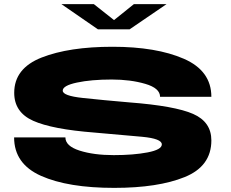

<svg xmlns="http://www.w3.org/2000/svg" viewBox="-20 -908 1120 932"><path d="M455.5 -765.5 278 -888H435.5L533.5 -810.5L630 -888H788.5L609 -765.5ZM534.5 4Q310.5 4 179.5 -54.2Q48.5 -112.5 48.5 -241H297.5Q297.5 -199 366.2 -177Q435 -155 532 -155Q627.5 -155 696.5 -168.2Q765.5 -181.5 765.5 -207Q765.5 -235 670.2 -244Q575 -253 438.5 -264.5Q232.5 -280.5 140.8 -321.8Q49 -363 49 -457.5Q49 -576.5 182.2 -628.8Q315.5 -681 526 -681Q738.5 -681 872.2 -622.8Q1006 -564.5 1006 -438H757Q757 -480 685 -501Q613 -522 522.5 -522Q422.5 -522 353.5 -507.2Q284.5 -492.5 284.5 -468Q284.5 -443 381.8 -432.5Q479 -422 607.5 -411Q829 -394 917.5 -355Q1006 -316 1006 -226.5Q1006 -101 876.5 -48.5Q747 4 534.5 4Z"/></svg>

Font: Anybody UltraExpanded ExtraBold
Style: Regular
Weight: 800
Width: 9
Designer: Tyler Finck
Foundry: Etcetera Type Company
Version: Version 1.010; ttfautohint (v1.8.3) -l 8 -r 50 -G 200 -x 14 